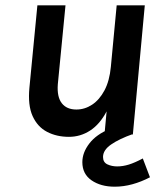

<svg xmlns="http://www.w3.org/2000/svg" viewBox="-20 -507 604 724"><path d="M240 9Q193.5 9 157.5 -9.8Q121.5 -28.5 103 -69.2Q84.5 -110 91 -177L121 -487H227L198 -189Q194.5 -141.5 213 -117.8Q231.5 -94 268 -94Q299.5 -94 327.2 -112.2Q355 -130.5 374 -166.2Q393 -202 398 -255L420 -487H526L481 0H374L382 -87Q356.5 -38.5 320 -14.8Q283.5 9 240 9ZM545.5 161.5Q513 178.5 479.2 187.8Q445.5 197 412.5 197Q360 197 325.2 173Q290.5 149 290.5 104.5Q290.5 68.5 316.8 34.2Q343 0 394 -21L481 -1.5Q429 17 398.8 38Q368.5 59 368.5 85Q368.5 105 385 112.8Q401.5 120.5 422 120.5Q443.5 120.5 466 113.5Q488.5 106.5 518.5 90.5Z"/></svg>

Font: Karla
Style: Bold Italic
Weight: 700
Italic angle: -8°
Designer: Jonathan Pinhorn
Version: Version 2.004;gftools[0.9.33]